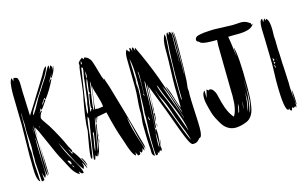

<svg xmlns="http://www.w3.org/2000/svg" viewBox="-90 -959 1963 1226"><g transform="rotate(-15 891.5 -345.5)"><path d="M304 -6Q306 6 308 14Q294 8 281 -6Q268 -20 260.5 -33Q253 -46 241 -69.5Q229 -93 224 -102Q200 -143 159.5 -238.5Q119 -334 107 -347Q106 -343 106 -336Q106 -300 107 -283Q107 -276 107.5 -260Q108 -244 108 -237Q115 -90 115 -47Q115 -36 114 -30Q109 -50 109 -86V-174Q109 -216 108 -237Q108 -244 107.5 -259.5Q107 -275 107 -283Q106 -290 105 -304.5Q104 -319 104 -326Q102 -356 99 -362Q99 -310 103 -203.5Q107 -97 107 -44Q107 -36 104 -28Q96 -55 96 -111V-213Q96 -262 93 -285Q91 -277 91 -273Q91 -272 91.5 -270.5Q92 -269 92 -268Q92 -261 91.5 -248.5Q91 -236 91 -230Q91 -203 93.5 -139.5Q96 -76 96 -45Q96 -32 86 -20L84 -28Q81 -36 78 -46.5Q75 -57 75 -61Q75 -54 77 -32.5Q79 -11 79 -8Q67 -4 61 -4Q52 -133 52 -134Q52 -138 52.5 -145.5Q53 -153 53 -157Q53 -162 52.5 -172Q52 -182 52 -187Q52 -194 53 -207.5Q54 -221 54 -228Q54 -248 51 -289Q48 -330 48 -351Q48 -357 48.5 -368.5Q49 -380 49 -385Q49 -392 47.5 -406Q46 -420 46 -427Q46 -430 46.5 -436Q47 -442 47 -445Q47 -451 45 -463Q44 -452 44 -428V-321Q44 -307 42.5 -278.5Q41 -250 41 -237Q41 -230 43 -217Q45 -204 45 -198Q45 -187 44.5 -169Q44 -151 44 -141Q44 -117 47.5 -70.5Q51 -24 51 -7Q28 -18 28 -114V-141Q28 -146 27.5 -158Q27 -170 27 -176Q27 -210 28.5 -279Q30 -348 30 -384Q30 -418 28 -487Q26 -556 26 -591Q26 -678 45 -691L50 -669L57 -689Q61 -688 70 -686Q79 -684 81 -681Q83 -678 86 -667Q89 -656 89 -635Q89 -590 92.5 -519Q96 -448 96 -429Q125 -473 172 -550Q219 -627 237 -655Q240 -660 247 -673.5Q254 -687 260.5 -695.5Q267 -704 276 -708Q274 -694 265.5 -676.5Q257 -659 249.5 -647Q242 -635 230.5 -617.5Q219 -600 216 -595Q203 -573 161 -511Q156 -502 143 -482.5Q130 -463 123 -449Q116 -435 116 -425Q132 -441 156.5 -488Q181 -535 195 -553Q201 -561 211 -577.5Q221 -594 225 -600Q229 -606 238.5 -620Q248 -634 254.5 -645Q261 -656 266 -667Q268 -669 276.5 -686Q285 -703 293 -709Q293 -708 293.5 -705.5Q294 -703 294 -702Q294 -698 292 -690.5Q290 -683 290 -681L304 -706Q312 -698 312 -693Q312 -683 307 -670Q311 -680 321 -700Q321 -668 292 -627Q291 -627 287 -629Q302 -658 304 -664Q299 -653 283.5 -628.5Q268 -604 266 -596Q268 -599 272 -605.5Q276 -612 280 -616Q284 -620 290 -622Q260 -557 218 -502L215 -516L209 -509Q190 -484 190 -474Q201 -485 210 -506L217 -500Q212 -494 199.5 -474.5Q187 -455 177 -445L174 -457Q172 -452 166.5 -442Q161 -432 159 -426Q160 -427 172 -442Q173 -440 177 -438Q159 -416 159 -395Q159 -392 166 -380.5Q173 -369 184 -354Q195 -339 198 -334Q252 -245 282 -175Q284 -171 288.5 -164Q293 -157 295.5 -151.5Q298 -146 298 -139L290 -136Q285 -151 276 -160Q292 -126 294 -122Q296 -132 298 -138Q321 -111 341 -73Q361 -35 364 -10Q359 -16 352 -32Q345 -48 339 -55Q345 -31 345 -30Q345 -25 338 -11Q318 -37 299.5 -71Q281 -105 258 -151.5Q235 -198 226 -215Q246 -155 288 -86.5Q330 -18 334 11Q326 13 324 13Q321 13 317.5 10Q314 7 310 1.5Q306 -4 304 -6ZM90 -330Q90 -321 92 -303Q92 -337 91 -355Q90 -347 90 -330ZM140 -344Q140 -345 138 -347Q135 -346 135 -343Q135 -341 138 -341Q140 -341 140 -344ZM274 -65Q274 -66 273 -69.5Q272 -73 271.5 -74.5Q271 -76 270 -79Q269 -82 267.5 -83Q266 -84 264 -86Q262 -88 259 -88.5Q256 -89 252 -89Q254 -80 269 -59ZM341 -81Q344 -81 346 -82Q365 -55 369 -26Q363 -34 355 -53.5Q347 -73 341 -81ZM285 -37Q284 -39 283.5 -41Q283 -43 282.5 -44.5Q282 -46 281 -47Q280 -48 277.5 -49.5Q275 -51 272 -53Q276 -43 285 -37Z M483 -668Q483 -681 511 -700Q513 -700 514.5 -697.5Q516 -695 517.5 -692Q519 -689 520 -688L527 -699Q535 -696 541.5 -693Q548 -690 553 -684.5Q558 -679 561 -676Q564 -673 567.5 -665Q571 -657 572 -654Q573 -651 576.5 -640Q580 -629 581 -626Q584 -616 590 -594Q596 -572 601.5 -555Q607 -538 612 -527Q613 -531 613 -538Q614 -535 634 -476Q681 -319 752 -59Q754 -47 754 -41V-34Q735 -80 716.5 -161Q698 -242 691 -258Q693 -240 697 -218.5Q701 -197 708 -171Q715 -145 719.5 -130Q724 -115 733.5 -85.5Q743 -56 745 -51Q746 -46 746 -37Q746 -28 745 -24Q737 -39 736 -44Q734 -25 725 -16L713 -28Q713 -26 713.5 -21.5Q714 -17 714 -16Q714 -5 698 -5L685 -30Q685 -28 685.5 -25Q686 -22 686 -21Q686 -16 684 -8Q677 -12 670 -22.5Q663 -33 656.5 -48.5Q650 -64 645.5 -77Q641 -90 635 -109.5Q629 -129 626 -136Q601 -203 573 -323L509 -311L504 -291Q504 -292 504.5 -296Q505 -300 505 -301Q505 -303 504.5 -306.5Q504 -310 504 -312Q502 -308 500 -298Q498 -288 496 -281Q494 -274 490 -274Q491 -280 493 -293Q495 -306 495 -312Q491 -308 486 -280Q483 -253 470.5 -190Q458 -127 456 -95Q464 -118 470 -162Q471 -172 473 -183.5Q475 -195 478 -208.5Q481 -222 482 -230Q487 -264 492 -273Q493 -270 493 -265Q493 -261 491 -253Q489 -245 489 -241Q486 -224 478 -175.5Q470 -127 464 -100Q456 -66 454 -64V-70Q454 -78 456 -94Q452 -81 445 -65Q443 -66 441.5 -68Q440 -70 437.5 -72.5Q435 -75 434 -76Q433 -70 426 -50Q420 -52 418 -53Q421 -93 433 -167.5Q445 -242 448 -262Q449 -267 452 -284.5Q455 -302 455 -312Q455 -320 449 -327Q440 -292 433.5 -224.5Q427 -157 423 -137Q421 -129 419 -110.5Q417 -92 414 -78.5Q411 -65 407 -58Q402 -68 402 -70Q402 -95 408.5 -136Q415 -177 421 -208Q427 -239 427 -240Q427 -265 430 -293Q433 -321 435.5 -340Q438 -359 444 -391.5Q450 -424 452 -437Q463 -482 470 -552Q477 -622 480 -638Q482 -650 485 -658Q483 -664 483 -668ZM498 -680 495 -661Q497 -661 499 -661.5Q501 -662 502 -662V-671Q502 -679 498 -680ZM496 -642 491 -639 488 -615Q486 -599 475.5 -533.5Q465 -468 460 -427Q455 -386 452 -346Q464 -352 467 -395Q467 -403 470.5 -414.5Q474 -426 474 -430Q490 -551 490 -555Q490 -570 495.5 -596Q501 -622 501 -635Q500 -638 496 -642ZM512 -589Q512 -593 511.5 -601Q511 -609 511 -612Q506 -595 506 -581Q506 -569 508 -563Q512 -574 512 -589ZM508 -557V-563Q501 -555 497.5 -532.5Q494 -510 492 -483.5Q490 -457 488 -449Q481 -413 475 -355Q479 -355 480.5 -357Q482 -359 483 -363.5Q484 -368 485 -370L491 -367Q485 -379 485 -380Q485 -399 497 -466Q502 -466 505 -465Q499 -477 499 -483Q500 -494 504 -519Q508 -544 508 -557ZM524 -526Q524 -537 522 -542Q520 -523 509 -460Q498 -397 498 -366Q498 -359 500 -356Q502 -362 504 -370Q506 -384 512 -418.5Q518 -453 521 -478.5Q524 -504 524 -526ZM562 -365Q560 -393 544.5 -441.5Q529 -490 527 -508Q525 -488 517 -436.5Q509 -385 509 -360Q513 -362 515 -362Q523 -360 527 -360Q538 -361 562 -365ZM439 -102Q448 -121 454.5 -169.5Q461 -218 463 -227Q459 -222 458 -216L455 -222Q455 -203 447 -162.5Q439 -122 439 -102ZM485 -183Q485 -195 489 -206Q489 -192 485 -183ZM478 -143Q478 -162 484 -180Q484 -167 478 -143Z M1080 -716 1085 -697 1090 -716Q1106 -710 1106 -688Q1106 -674 1105.5 -645Q1105 -616 1105 -602Q1105 -594 1105.5 -576Q1106 -558 1106 -550Q1106 -546 1105.5 -537Q1105 -528 1105 -523Q1105 -521 1105.5 -516.5Q1106 -512 1106 -510Q1109 -566 1109 -679Q1109 -684 1108 -691.5Q1107 -699 1107 -703Q1107 -707 1109 -715Q1117 -699 1117 -658Q1117 -646 1116 -621Q1115 -596 1115 -583Q1115 -563 1115.5 -534.5Q1116 -506 1116 -491Q1116 -485 1115.5 -468.5Q1115 -452 1115 -444Q1115 -431 1116 -425Q1119 -472 1119 -538Q1119 -545 1118.5 -561Q1118 -577 1118 -585Q1118 -600 1119 -629Q1120 -658 1120 -672Q1120 -678 1119 -691.5Q1118 -705 1118 -712Q1124 -694 1124 -664V-590Q1124 -458 1119 -382Q1119 -376 1116.5 -360.5Q1114 -345 1114 -338Q1114 -334 1115 -327Q1116 -320 1116 -317Q1116 -313 1115.5 -305.5Q1115 -298 1115 -294Q1115 -257 1119 -183.5Q1123 -110 1123 -75Q1123 -11 1104 -11Q1101 -8 1095.5 -2Q1090 4 1088 5.5Q1086 7 1081 10Q1076 13 1070 14Q1064 15 1055 15Q1045 15 1032.5 -8.5Q1020 -32 1005 -72Q990 -112 989 -114Q942 -248 896 -360Q894 -364 887.5 -382.5Q881 -401 876 -410Q870 -316 870 -269Q870 -251 867 -242Q866 -249 866 -262Q872 -321 872 -412Q872 -419 870 -429Q863 -396 863 -318V-291Q863 -255 858.5 -208.5Q854 -162 854 -146Q848 -146 848 -153Q848 -187 851 -226Q852 -257 857 -331.5Q862 -406 862 -441Q862 -445 860 -455Q854 -428 854 -372Q854 -316 852 -289Q851 -279 849.5 -231.5Q848 -184 846 -145Q844 -106 841 -106Q841 -101 840 -80.5Q839 -60 839 -51Q839 -29 841 -19Q845 -32 845 -54Q845 -63 844.5 -80Q844 -97 844 -105Q844 -135 852 -143Q855 -126 855 -101Q855 -91 852.5 -67Q850 -43 850 -32Q850 -28 852 -18Q854 -8 854 -4Q852 0 846 8Q844 5 842 -3L830 15L824 6Q824 8 823.5 11.5Q823 15 822.5 16Q822 17 821.5 19Q821 21 819.5 22Q818 23 815 23.5Q812 24 808 24Q803 -13 803 -88Q803 -112 805.5 -157.5Q808 -203 808 -225Q808 -229 807.5 -239Q807 -249 807 -254Q811 -287 811 -327.5Q811 -368 815 -401Q815 -413 815.5 -440Q816 -467 816 -481Q816 -569 803 -616Q803 -602 804 -579.5Q805 -557 805.5 -538.5Q806 -520 806 -504Q806 -494 805.5 -474Q805 -454 805 -444Q805 -439 805.5 -429Q806 -419 806 -414Q807 -421 807.5 -433.5Q808 -446 808 -450Q809 -442 809 -427Q809 -382 802.5 -308Q796 -234 796 -213Q796 -206 796.5 -192.5Q797 -179 797 -172Q797 -165 796.5 -151Q796 -137 796 -130Q796 -106 798.5 -57Q801 -8 801 15Q801 17 800.5 20.5Q800 24 800 25Q784 16 784 -3V-22Q778 -86 778 -188Q778 -201 781 -224.5Q784 -248 784 -259Q784 -262 783.5 -268.5Q783 -275 783 -278Q783 -311 787 -351.5Q791 -392 791 -428Q791 -459 789.5 -525.5Q788 -592 788 -622Q788 -664 802 -678Q804 -668 816 -658Q817 -660 820 -668Q818 -674 818 -677Q818 -681 822 -681Q826 -681 828 -677Q830 -673 831.5 -665Q833 -657 834 -655Q834 -681 840 -681Q844 -681 852 -658L853 -655V-662Q853 -671 856 -675Q884 -618 910 -556Q936 -494 951.5 -451Q967 -408 993 -333Q1019 -258 1034 -215Q1035 -211 1042 -195Q1041 -209 1026 -250Q1022 -261 1012 -292.5Q1002 -324 995 -340Q982 -376 981 -386Q996 -363 1013.5 -303.5Q1031 -244 1040 -229Q1040 -254 1038.5 -300.5Q1037 -347 1037 -370Q1037 -411 1039.5 -476Q1042 -541 1042 -583V-620Q1042 -680 1060 -710Q1064 -694 1064 -684Q1064 -666 1060.5 -626.5Q1057 -587 1057 -567V-519Q1057 -497 1055.5 -467.5Q1054 -438 1054 -430Q1054 -418 1054.5 -370.5Q1055 -323 1055 -298Q1055 -282 1057 -274Q1060 -279 1060 -293V-303Q1060 -310 1059.5 -324Q1059 -338 1059 -346Q1059 -546 1068 -653Q1068 -656 1068.5 -668.5Q1069 -681 1069.5 -688.5Q1070 -696 1072.5 -705Q1075 -714 1080 -716ZM838 -493Q838 -519 832 -525Q835 -505 835 -467V-424Q835 -416 834.5 -399Q834 -382 834 -373L828 -376L835 -361Q835 -382 836.5 -426.5Q838 -471 838 -493ZM807 -473Q807 -477 807.5 -487Q808 -497 808 -502Q808 -498 808.5 -490.5Q809 -483 809 -480Q809 -476 808.5 -469Q808 -462 808 -459Q808 -461 807.5 -465.5Q807 -470 807 -473ZM942 -375Q941 -379 939 -384Q937 -389 936 -392Q935 -395 933 -399.5Q931 -404 928 -407Q930 -382 960 -314L968 -296Q985 -257 1012 -180Q1039 -103 1049 -76Q1044 -117 1026.5 -166.5Q1009 -216 981 -280Q953 -344 942 -375ZM1027 -211Q1020 -231 1007.5 -271Q995 -311 983.5 -341.5Q972 -372 960 -392Q969 -360 1030 -197Q1031 -194 1035.5 -179.5Q1040 -165 1044 -158Q1043 -165 1027 -211ZM929 -330Q924 -339 918.5 -356Q913 -373 909 -380Q918 -349 926.5 -324.5Q935 -300 948.5 -266.5Q962 -233 970 -213Q1025 -61 1048 -14Q1048 -22 1042 -40.5Q1036 -59 1030 -74.5Q1024 -90 1013 -116.5Q1002 -143 999 -152Q989 -176 978.5 -209.5Q968 -243 957 -271Q946 -299 929 -330ZM869 -242V-228Q869 -213 863 -183Q863 -185 862.5 -188.5Q862 -192 862 -194Q862 -203 864 -221Q864 -225 863.5 -228Q863 -231 863 -232V-234Q863 -236 869 -242ZM824 -229 822 -224Q822 -214 825 -203Q827 -206 830 -208Q826 -213 824 -229ZM862 -163Q862 -172 863 -177Q865 -169 865 -164Q865 -158 863 -148Q862 -153 862 -163ZM854 -24Q856 -64 859 -75Q859 -38 854 -24Z M1368 -657H1383Q1402 -657 1440 -655Q1478 -653 1497 -653Q1505 -653 1522 -654.5Q1539 -656 1547 -656Q1577 -656 1593.5 -645Q1610 -634 1611 -634Q1612 -631 1612 -623L1622 -629Q1605 -589 1513 -589H1485Q1461 -589 1449 -588Q1454 -567 1468 -454V-462Q1468 -469 1466.5 -483Q1465 -497 1465 -503Q1465 -504 1465.5 -507Q1466 -510 1466 -512Q1484 -455 1484 -261V-235Q1484 -199 1482.5 -175.5Q1481 -152 1475.5 -118Q1470 -84 1455.5 -62Q1441 -40 1418 -31Q1378 -15 1345 -15Q1319 -15 1296.5 -28.5Q1274 -42 1259 -66.5Q1244 -91 1233 -113Q1222 -135 1214.5 -164.5Q1207 -194 1204.5 -204Q1202 -214 1200 -226Q1198 -240 1198 -249Q1198 -287 1214 -295V-282Q1214 -258 1216 -245Q1217 -256 1222 -275.5Q1227 -295 1228 -299L1239 -290L1247 -294Q1260 -294 1270 -281Q1280 -268 1284 -254.5Q1288 -241 1293 -219.5Q1298 -198 1299 -195Q1319 -121 1352 -86Q1378 -125 1378 -214Q1378 -224 1377.5 -240.5Q1377 -257 1377 -263Q1377 -301 1375 -399.5Q1373 -498 1373 -551Q1373 -563 1375 -587H1341Q1270 -587 1261 -606Q1260 -606 1257 -607.5Q1254 -609 1252.5 -609.5Q1251 -610 1249 -612Q1247 -614 1246 -616.5Q1245 -619 1245 -622Q1245 -632 1253 -639Q1261 -646 1277.5 -649Q1294 -652 1306.5 -653.5Q1319 -655 1340.5 -656Q1362 -657 1368 -657ZM1475 -281V-306Q1475 -302 1474.5 -293.5Q1474 -285 1474 -281Q1474 -273 1474.5 -257Q1475 -241 1475 -233Q1475 -221 1473 -197Q1470 -154 1463 -117Q1462 -112 1459 -100.5Q1456 -89 1455 -83Q1466 -102 1471 -133Q1477 -163 1477 -208Q1477 -241 1476 -257Q1475 -265 1475 -281ZM1463 -174 1461 -228Q1461 -223 1460.5 -205.5Q1460 -188 1459 -179Q1457 -145 1444 -95Q1462 -135 1463 -174ZM1430 -159V-168Q1424 -132 1423 -114Q1430 -147 1430 -159ZM1399 -147Q1399 -155 1398 -159Q1396 -153 1394 -140.5Q1392 -128 1391 -123Q1387 -107 1387 -99Q1394 -107 1395 -117Q1399 -137 1399 -147Z M1669 -584Q1669 -641 1687 -643Q1689 -635 1689 -620Q1691 -623 1693 -627.5Q1695 -632 1697 -635.5Q1699 -639 1703 -641L1705 -627L1713 -636Q1733 -620 1733 -558Q1733 -551 1732.5 -537Q1732 -523 1732 -517Q1732 -506 1734 -488V-470Q1734 -432 1737 -397Q1738 -387 1738.5 -357Q1739 -327 1741 -310Q1741 -292 1743.5 -256.5Q1746 -221 1746 -204V-179Q1746 -158 1750.5 -115Q1755 -72 1755 -53Q1755 -46 1752 -39L1747 -50L1737 -41L1727 -47Q1726 -45 1723.5 -38.5Q1721 -32 1720 -28Q1714 -30 1711.5 -32Q1709 -34 1707.5 -40Q1706 -46 1706 -47Q1705 -44 1701 -38Q1672 -38 1672 -231V-236Q1672 -255 1673.5 -292.5Q1675 -330 1675 -348Q1675 -377 1673 -436.5Q1671 -496 1671 -524Q1671 -531 1670 -552Q1669 -573 1669 -584ZM1688 -385 1686 -365 1697 -368ZM1712 -366Q1712 -372 1710 -376Q1710 -370 1712 -360ZM1697 -351Q1691 -359 1687 -361Q1687 -356 1689 -344ZM1686 -341V-334Q1686 -325 1691 -316Q1691 -318 1691.5 -321Q1692 -324 1692 -326Q1692 -334 1686 -341ZM1752 -140Q1752 -152 1753 -158Q1760 -125 1760 -54Q1752 -75 1752 -133Z"/></g></svg>

Font: Because We Create
Style: Regular
Weight: 400
Designer: Liz Wetzel, Aaron Williamson, Russ McMullin
Foundry: Red Hat
Version: Version 1.000